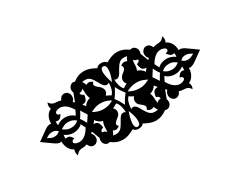

<svg xmlns="http://www.w3.org/2000/svg" viewBox="-44 -396 730 583"><g transform="rotate(-30 320.5 -105.0)"><path d="M75 -130Q85 -137 93 -137L97 -136Q97 -152 103.5 -162.5Q110 -173 119 -176Q117 -182 117 -185Q117 -190 118 -193.5Q119 -197 120 -198Q120 -196 126 -190.5Q132 -185 144 -185Q151 -185 159 -182Q161 -188 165.5 -192Q170 -196 176 -196Q185 -196 190 -189V-188Q192 -188 192 -186Q194 -183 194 -177Q194 -167 187 -161L192 -156L203 -185Q201 -188 201 -193Q201 -201 206 -206.5Q211 -212 218 -212L224 -211Q241 -225 262 -225H264Q280 -225 303 -212Q308 -220 320 -220Q333 -220 338 -212Q361 -225 377 -225H379Q398 -225 417 -211L423 -212Q430 -212 435 -206.5Q440 -201 440 -193Q440 -188 438 -185L449 -156L454 -161Q447 -167 447 -177Q447 -183 449 -186Q449 -188 451 -188V-189Q456 -196 464 -196Q471 -196 475.5 -192Q480 -188 482 -182Q490 -185 497 -185Q510 -185 515.5 -190.5Q521 -196 521 -198Q522 -197 523 -194Q524 -191 524 -186Q524 -181 521 -176Q530 -173 537 -162.5Q544 -152 544 -136L548 -137Q555 -137 566 -130L601 -105L566 -80Q555 -73 548 -73L544 -74Q544 -59 537 -48Q530 -37 521 -34Q524 -30 524 -24Q524 -19 523 -16Q522 -13 521 -12Q521 -14 515.5 -19.5Q510 -25 497 -25Q490 -25 482 -28Q480 -22 475.5 -18Q471 -14 464 -14Q456 -14 451 -21V-22Q449 -22 449 -24Q447 -27 447 -33Q447 -43 454 -49L449 -54L438 -25Q440 -22 440 -17Q440 -9 435 -3.5Q430 2 423 2L417 1Q398 15 379 15H377Q361 15 338 2Q333 10 320 10Q308 10 303 2Q280 15 264 15H262Q241 15 224 1L218 2Q211 2 206 -3.5Q201 -9 201 -17Q201 -22 203 -25L192 -54L187 -49Q194 -43 194 -33Q194 -27 192 -24Q192 -22 190 -22V-21Q185 -14 176 -14Q170 -14 165.5 -18Q161 -22 159 -28Q152 -25 144 -25Q132 -25 126 -19.5Q120 -14 120 -12Q119 -13 118 -16.5Q117 -20 117 -25Q117 -28 119 -34Q110 -37 103.5 -48Q97 -59 97 -74L93 -73Q85 -73 75 -80L40 -105ZM330 -193Q330 -208 320 -208Q311 -208 311 -192Q311 -179 320 -153Q330 -176 330 -193ZM249 -185Q254 -188 258 -188Q263 -188 267 -185.5Q271 -183 272 -182Q271 -182 269 -179.5Q267 -177 267 -174Q269 -168 275 -163Q290 -153 290 -141Q290 -134 283 -127Q287 -126 299 -119Q305 -125 308 -135.5Q311 -146 311 -157Q308 -154 303 -154Q297 -154 292.5 -159Q288 -164 283 -174Q276 -187 269.5 -193.5Q263 -200 251 -200L242 -199Q245 -195 249 -185ZM342 -119Q352 -126 357 -127Q351 -133 351 -141Q351 -153 366 -163Q373 -169 373 -174Q373 -177 371.5 -179.5Q370 -182 369 -182Q370 -183 374 -185.5Q378 -188 383 -188Q388 -188 392 -185Q396 -195 399 -199L389 -200Q378 -200 371.5 -194Q365 -188 357 -174Q348 -154 337 -154Q333 -154 330 -157Q330 -146 333 -135.5Q336 -125 342 -119ZM216 -129Q217 -133 224 -138.5Q231 -144 238 -145Q234 -152 233 -166Q233 -177 232 -181Q227 -174 219 -174H218V-172Q218 -168 222 -165.5Q226 -163 228 -163Q228 -156 224.5 -147.5Q221 -139 208 -139ZM425 -129 433 -139Q420 -139 416.5 -147.5Q413 -156 413 -163Q415 -163 419.5 -165.5Q424 -168 423 -174H422Q413 -174 409 -181Q407 -173 407 -166Q407 -153 403 -145Q410 -144 416.5 -138.5Q423 -133 425 -129ZM112 -131Q112 -126 113 -122Q127 -132 142 -132Q160 -132 174 -120L182 -136Q165 -165 144 -165Q138 -165 132 -162.5Q126 -160 126 -156Q126 -148 136 -148Q136 -146 130.5 -139.5Q125 -133 118 -134L112 -135ZM467 -120Q479 -132 499 -132Q514 -132 528 -122Q529 -126 528.5 -130Q528 -134 528 -135Q526 -134 523 -134Q516 -134 510.5 -140Q505 -146 505 -148Q515 -148 515 -156Q514 -160 508.5 -162.5Q503 -165 497 -165Q476 -165 459 -136ZM320 -74Q326 -86 332 -94.5Q338 -103 340 -105Q338 -107 332 -115.5Q326 -124 320 -136Q314 -124 308.5 -115.5Q303 -107 301 -105Q303 -103 308.5 -94.5Q314 -86 320 -74ZM193 -84 207 -105 193 -127Q190 -120 186 -113.5Q182 -107 180 -105Q182 -103 186 -96.5Q190 -90 193 -84ZM448 -84Q451 -90 455 -96.5Q459 -103 461 -105Q459 -107 455 -113.5Q451 -120 448 -127L434 -105ZM143 -95Q155 -95 162.5 -99.5Q170 -104 170 -105Q170 -106 162.5 -110.5Q155 -115 143 -115Q134 -115 126.5 -111Q119 -107 117 -105Q119 -103 126.5 -99Q134 -95 143 -95ZM256 -95Q271 -95 281.5 -99.5Q292 -104 292 -105Q292 -106 281.5 -110.5Q271 -115 256 -115Q245 -115 235 -111Q225 -107 222 -105Q225 -103 235 -99Q245 -95 256 -95ZM385 -95Q396 -95 406 -99Q416 -103 419 -105Q416 -107 406 -111Q396 -115 385 -115Q370 -115 359 -110.5Q348 -106 348 -105Q348 -104 359 -99.5Q370 -95 385 -95ZM498 -95Q507 -95 514 -99Q521 -103 523 -105Q521 -107 514 -111Q507 -115 498 -115Q486 -115 478.5 -110.5Q471 -106 471 -105Q471 -104 478.5 -99.5Q486 -95 498 -95ZM87 -97Q95 -97 100 -100.5Q105 -104 106 -105Q105 -106 100 -109.5Q95 -113 87 -113Q78 -113 72 -109.5Q66 -106 64 -105Q66 -104 72 -100.5Q78 -97 87 -97ZM553 -97Q562 -97 568.5 -100.5Q575 -104 577 -105Q575 -106 568.5 -109.5Q562 -113 553 -113Q546 -113 541 -109.5Q536 -106 535 -105Q536 -104 541 -100.5Q546 -97 553 -97ZM251 -10Q263 -10 269.5 -16.5Q276 -23 283 -36Q288 -46 292.5 -51Q297 -56 303 -56Q308 -56 311 -53Q311 -64 308 -74.5Q305 -85 299 -91Q287 -84 283 -83Q290 -76 290 -69Q290 -59 283 -53.5Q276 -48 275 -47Q269 -42 267 -36Q267 -33 269 -30.5Q271 -28 272 -28Q271 -27 267 -24.5Q263 -22 258 -22Q254 -22 249 -25Q245 -15 242 -11ZM337 -56Q348 -56 357 -36Q365 -22 371.5 -16Q378 -10 389 -10L399 -11Q396 -15 392 -25Q388 -22 383 -22Q378 -22 374 -24.5Q370 -27 369 -28Q370 -28 371.5 -30.5Q373 -33 373 -36Q373 -41 366 -47Q365 -48 358 -53.5Q351 -59 351 -69Q351 -77 357 -83Q352 -84 342 -91Q336 -85 333 -74.5Q330 -64 330 -53Q333 -56 337 -56ZM118 -76H119Q129 -76 136 -62Q126 -62 126 -54Q126 -50 132 -47.5Q138 -45 144 -45Q165 -45 182 -74L174 -90Q161 -78 142 -78Q127 -78 113 -88Q112 -83 112 -80V-75ZM497 -45Q503 -45 508.5 -47.5Q514 -50 515 -54Q515 -62 505 -62Q505 -64 510.5 -70.5Q516 -77 523 -76Q526 -76 528 -75Q528 -76 528.5 -80Q529 -84 528 -88Q514 -78 499 -78Q479 -78 467 -90L459 -74Q476 -45 497 -45ZM228 -47Q226 -47 221.5 -44.5Q217 -42 218 -36H219Q227 -36 232 -29Q233 -34 233 -44Q234 -58 238 -65Q231 -66 224 -71.5Q217 -77 216 -81L208 -71Q221 -71 224.5 -62.5Q228 -54 228 -47ZM407 -44Q407 -39 409 -29Q413 -36 422 -36H423V-38Q423 -42 419 -44.5Q415 -47 413 -47Q413 -54 416.5 -62.5Q420 -71 433 -71L425 -81Q423 -77 416.5 -71.5Q410 -66 403 -65Q407 -57 407 -44ZM311 -12Q311 3 320 3Q330 3 330 -13Q330 -29 320 -52Q311 -27 311 -12Z"/></g></svg>

Font: Katibeh
Style: Regular
Weight: 400
Designer: Arabic design by Kourosh Beigpour, Latin design by Eduardo Tunni, engineering by Lasse Fister
Version: Version 1.000